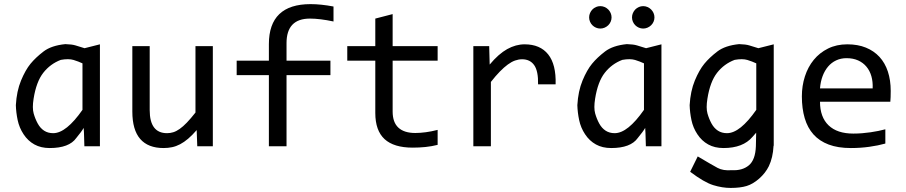

<svg xmlns="http://www.w3.org/2000/svg" viewBox="-20 -716 4438 940"><path d="M144.5 -232.9Q137.2 -187.5 144.8 -160.6Q152.3 -133.8 164.8 -111.1Q177.2 -88.4 196 -76.2Q214.8 -64 240.2 -64Q272.5 -64 308.3 -92.8Q344.2 -121.6 383.8 -178.2V-405.8Q364.3 -415 340.3 -422.4Q316.4 -429.7 277.8 -422.9Q226.1 -403.3 191.9 -359.6Q157.7 -315.9 144.5 -232.9ZM389.6 -89.8Q379.9 -72.3 353.5 -40.5Q318.8 8.8 223.1 8.8Q180.2 8.8 148.4 -8.8Q116.7 -26.4 95.5 -58.6Q74.2 -90.8 66.4 -128.2Q58.6 -165.5 57.6 -201.2Q61.5 -270 83 -321.8Q104.5 -373.5 129.6 -404.1Q154.8 -434.6 193.1 -463.9Q231.4 -493.2 299.8 -500Q332.5 -499 349.6 -493.7Q366.7 -488.3 394 -480L469.2 -499V0H393.1L391.1 -65.9Z M1022 0H945.8L942.9 -79.1Q920.9 -53.7 901.1 -36.9Q881.3 -20 861.8 -9.8Q842.3 0.5 822.5 4.6Q802.7 8.8 780.8 8.8Q705.1 8.8 666.5 -35.6Q627.9 -80.1 627.9 -169.9V-490.2H712.9V-176.8Q712.9 -64 797.9 -64Q813.5 -64 828.4 -68.6Q843.3 -73.2 859.6 -84.7Q876 -96.2 894.8 -115.7Q913.6 -135.3 937 -165V-490.2H1022Z M1612.8 -610.8Q1545.9 -625 1497.6 -625Q1382.8 -625 1382.8 -504.9V-418.9H1597.7V-348.1H1382.8V0H1296.4V-348.1H1138.7V-418.9H1296.4V-500Q1296.4 -695.8 1500.5 -695.8Q1551.3 -695.8 1612.8 -684.1ZM1099.6 -490.2Z M2122.6 -6.8Q2093.8 0.5 2063 3.7Q2032.2 6.8 2000.5 6.8Q1908.2 6.8 1862.8 -34.9Q1817.4 -76.7 1817.4 -163.1V-418.9H1680.2V-490.2H1817.4V-625L1902.3 -647V-490.2H2122.6V-418.9H1902.3V-169.9Q1902.3 -117.2 1930.4 -91.1Q1958.5 -64.9 2013.2 -64.9Q2036.6 -64.9 2064.5 -68.6Q2092.3 -72.3 2122.6 -80.1Z M2297.4 -490.2H2375L2377.4 -399.9Q2420.9 -452.1 2463.1 -475.6Q2505.4 -499 2548.3 -499Q2624.5 -499 2663.8 -449.7Q2703.1 -400.4 2700.2 -303.2H2614.3Q2615.7 -367.7 2595.5 -396.7Q2575.2 -425.8 2536.1 -425.8Q2519 -425.8 2501.7 -419.7Q2484.4 -413.6 2466.1 -400.1Q2447.8 -386.7 2427.2 -365.7Q2406.7 -344.7 2383.3 -314.9V0H2297.4Z M2893.6 -232.9Q2886.2 -187.5 2893.8 -160.6Q2901.4 -133.8 2913.8 -111.1Q2926.3 -88.4 2945.1 -76.2Q2963.9 -64 2989.3 -64Q3021.5 -64 3057.4 -92.8Q3093.3 -121.6 3132.8 -178.2V-405.8Q3113.3 -415 3089.4 -422.4Q3065.4 -429.7 3026.9 -422.9Q2975.1 -403.3 2940.9 -359.6Q2906.7 -315.9 2893.6 -232.9ZM3138.7 -89.8Q3128.9 -72.3 3102.5 -40.5Q3067.9 8.8 2972.2 8.8Q2929.2 8.8 2897.5 -8.8Q2865.7 -26.4 2844.5 -58.6Q2823.2 -90.8 2815.4 -128.2Q2807.6 -165.5 2806.6 -201.2Q2810.5 -270 2832 -321.8Q2853.5 -373.5 2878.7 -404.1Q2903.8 -434.6 2942.1 -463.9Q2980.5 -493.2 3048.8 -500Q3081.5 -499 3098.6 -493.7Q3115.7 -488.3 3143.1 -480L3218.3 -499V0H3142.1L3140.1 -65.9ZM2918.9 -686Q2930.2 -686 2940.2 -681.6Q2950.2 -677.2 2957.8 -669.7Q2965.3 -662.1 2969.7 -652.1Q2974.1 -642.1 2974.1 -630.9Q2974.1 -619.6 2969.7 -609.6Q2965.3 -599.6 2957.8 -592.3Q2950.2 -585 2940.2 -580.6Q2930.2 -576.2 2918.9 -576.2Q2907.7 -576.2 2897.7 -580.6Q2887.7 -585 2880.4 -592.3Q2873 -599.6 2868.7 -609.6Q2864.3 -619.6 2864.3 -630.9Q2864.3 -642.1 2868.7 -652.1Q2873 -662.1 2880.4 -669.7Q2887.7 -677.2 2897.7 -681.6Q2907.7 -686 2918.9 -686ZM3128.9 -686Q3140.1 -686 3150.1 -681.6Q3160.2 -677.2 3167.7 -669.7Q3175.3 -662.1 3179.7 -652.1Q3184.1 -642.1 3184.1 -630.9Q3184.1 -619.6 3179.7 -609.6Q3175.3 -599.6 3167.7 -592.3Q3160.2 -585 3150.1 -580.6Q3140.1 -576.2 3128.9 -576.2Q3117.7 -576.2 3107.7 -580.6Q3097.7 -585 3090.3 -592.3Q3083 -599.6 3078.6 -609.6Q3074.2 -619.6 3074.2 -630.9Q3074.2 -642.1 3078.6 -652.1Q3083 -662.1 3090.3 -669.7Q3097.7 -677.2 3107.7 -681.6Q3117.7 -686 3128.9 -686ZM2749 -490.2Z M3443.4 -232.9Q3436 -187.5 3443.6 -160.6Q3451.2 -133.8 3463.6 -111.1Q3476.1 -88.4 3494.9 -76.2Q3513.7 -64 3539.1 -64Q3571.3 -64 3607.2 -92.8Q3643.1 -121.6 3682.6 -178.2V-405.8Q3663.1 -415 3639.2 -422.4Q3615.2 -429.7 3576.7 -422.9Q3524.9 -403.3 3490.7 -359.6Q3456.5 -315.9 3443.4 -232.9ZM3768.1 -3.4Q3768.1 -2.4 3767.1 -1.5Q3764.2 55.7 3744.1 97.7Q3727.5 131.3 3697 158.2Q3666.5 185.1 3635.3 194.6Q3604 204.1 3557.1 204.1Q3516.1 204.1 3471.9 190.4Q3427.7 176.8 3358.9 125L3396 49.8Q3465.8 91.3 3493.2 106Q3520.5 120.6 3562 117.2Q3614.3 120.1 3646.2 93.5Q3678.2 66.9 3680.7 0L3682.1 -66.4Q3673.3 -57.1 3664.1 -45.9Q3617.7 8.8 3522 8.8Q3479 8.8 3447.3 -8.8Q3415.5 -26.4 3394.3 -58.6Q3373 -90.8 3365.2 -128.2Q3357.4 -165.5 3356.4 -201.2Q3360.4 -270 3381.8 -321.8Q3403.3 -373.5 3428.5 -404.1Q3453.6 -434.6 3491.9 -463.9Q3530.3 -493.2 3598.6 -500Q3631.3 -499 3648.4 -493.7Q3665.5 -488.3 3692.9 -480L3768.1 -499Z M4340.8 -271Q4340.8 -252.9 4340.3 -240.7Q4339.8 -228.5 4338.9 -217.8H3994.6Q3994.6 -142.6 4036.6 -102.3Q4078.6 -62 4157.7 -62Q4179.2 -62 4200.7 -63.7Q4222.2 -65.4 4242.2 -68.4Q4262.2 -71.3 4280.5 -75Q4298.8 -78.6 4314.5 -83V-13.2Q4279.8 -3.4 4236.1 2.7Q4192.4 8.8 4145.5 8.8Q4082.5 8.8 4037.1 -8.3Q3991.7 -25.4 3962.6 -57.9Q3933.6 -90.3 3919.7 -137.5Q3905.8 -184.6 3905.8 -244.1Q3905.8 -295.9 3920.7 -342Q3935.5 -388.2 3964.1 -423.1Q3992.7 -458 4034.2 -478.5Q4075.7 -499 4128.4 -499Q4179.7 -499 4219.2 -482.9Q4258.8 -466.8 4285.9 -437.3Q4313 -407.7 4326.9 -365.5Q4340.8 -323.2 4340.8 -271ZM4252.4 -283.2Q4253.9 -315.9 4246.1 -343Q4238.3 -370.1 4221.9 -389.6Q4205.6 -409.2 4181.2 -420.2Q4156.7 -431.2 4124.5 -431.2Q4096.7 -431.2 4073.7 -420.4Q4050.8 -409.7 4034.2 -390.1Q4017.6 -370.6 4007.3 -343.3Q3997.1 -315.9 3994.6 -283.2Z"/></svg>

Font: Code New Roman
Style: Regular
Weight: 400
Monospace: yes
Designer: Sam Radian
Foundry: Code New Roman
Version: Version 2.00 November 29, 2014